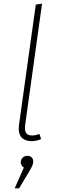

<svg xmlns="http://www.w3.org/2000/svg" viewBox="-20 -759 317 1046"><path d="M117 -78Q116 -72 116 -61Q116 -40 125.5 -30.5Q135 -21 156 -21Q173 -21 195 -29L204 -1Q177 10 152 10Q119 10 100.5 -7Q82 -24 82 -58Q82 -64 84 -82L175 -734L209 -739ZM161 120Q161 132 156 143.5Q151 155 135 182L84 267H60L110 154Q102 149 97.5 141Q93 133 93 126Q93 111 103 100.5Q113 90 130 90Q144 90 152.5 98.5Q161 107 161 120Z"/></svg>

Font: FiraGO UltraLight
Style: Italic
Weight: 200
Italic angle: -8°
Designer: bBox Type GmbH
Foundry: bBox Type GmbH
Version: Version 1.001